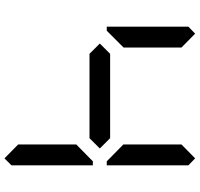

<svg xmlns="http://www.w3.org/2000/svg" viewBox="-37 -928 890 856"><g transform="rotate(-90 408.0 -500.0)"><path d="M130 -75 99 -105V-469H117L130 -456L192 -395V-136ZM130 -544 117 -531H99V-894L130 -925L192 -864V-605ZM596 -546 642 -500 596 -454H220L174 -500L220 -546ZM686 -456 699 -469H717V-105L686 -75L624 -136V-394Z"/></g></svg>

Font: DSEG7 Classic Mini
Style: Regular
Weight: 400
Designer: Keshikan(Twitter:@keshinomi_88pro)
Version: Version 0.46